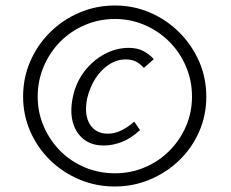

<svg xmlns="http://www.w3.org/2000/svg" viewBox="-20 -584 839 698"><path d="M397 94Q329 94 268.5 68.5Q208 43 162 -2Q116 -47 90 -106.5Q64 -166 64 -233Q64 -301 90 -361Q116 -421 162 -466.5Q208 -512 268.5 -538Q329 -564 398 -564Q466 -564 526 -538Q586 -512 632 -466Q678 -420 704 -360.5Q730 -301 730 -232Q730 -165 704 -105.5Q678 -46 632 -1.5Q586 43 525.5 68.5Q465 94 397 94ZM357 -55Q313 -55 284 -78Q255 -101 244.5 -140.5Q234 -180 245 -232Q256 -284 286.5 -324Q317 -364 359.5 -387Q402 -410 448 -410Q479 -410 501 -398.5Q523 -387 539 -369L503 -337Q490 -352 474.5 -360Q459 -368 437 -368Q405 -368 376.5 -349.5Q348 -331 327.5 -299.5Q307 -268 297 -227Q285 -167 306.5 -132.5Q328 -98 372 -98Q397 -98 421.5 -110Q446 -122 468 -142L489 -111Q455 -80 422 -67.5Q389 -55 357 -55ZM398 46Q455 46 506 24.5Q557 3 595.5 -35.5Q634 -74 656 -124.5Q678 -175 678 -233Q678 -291 656 -342.5Q634 -394 595.5 -432.5Q557 -471 506 -493Q455 -515 398 -515Q340 -515 288.5 -493Q237 -471 199 -432.5Q161 -394 139 -342.5Q117 -291 117 -233Q117 -175 139 -124.5Q161 -74 199 -35.5Q237 3 288.5 24.5Q340 46 398 46Z"/></svg>

Font: Ysabeau Office
Style: Italic
Weight: 400
Italic angle: -12°
Designer: Christian Thalmann (Catharsis Fonts)
Version: Version 2.001;gftools[0.9.30]; featfreeze: tnum,lnum,ss02